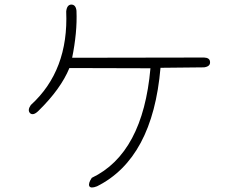

<svg xmlns="http://www.w3.org/2000/svg" viewBox="-20 -779 1040 841"><path d="M683 -482Q649 -85 405 37Q377 48 371 36Q366 24 382 0Q606 -107 639 -480L284 -481Q246 -389 149 -294Q126 -271 112 -283Q99 -296 115 -319Q281 -470 270 -729Q273 -758 292 -759Q312 -759 315 -732Q317 -683 312 -631.5Q307 -580 296 -526L874 -527Q899 -526 900 -508Q902 -488 874 -484Z"/></svg>

Font: Yomogi
Style: Regular
Weight: 400
Designer: satsuyako
Foundry: satsuyako
Version: Version 3.100